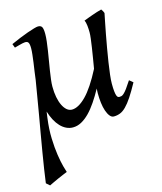

<svg xmlns="http://www.w3.org/2000/svg" viewBox="-106 -536 726 859"><g transform="rotate(-15 256.5 -106.5)"><path d="M499 -105Q478.5 -67.4 462.4 -43.2Q446.3 -19 432.1 -4.9Q418 9.3 404.1 14.6Q390.1 20 375 20Q364.7 20 356.7 10Q348.6 0 343 -16.4Q337.4 -32.7 334.7 -54.2Q332 -75.7 332 -99.1Q332 -104 332.3 -109.4Q332.5 -114.7 333 -120.6Q315.9 -89.4 298.3 -63.5Q280.8 -37.6 262.5 -19Q244.1 -0.5 225.1 9.8Q206.1 20 186 20Q169.9 20 155.3 12.9Q140.6 5.9 128.4 -7.1Q116.2 -20 106.4 -38.3Q96.7 -56.6 89.8 -79.1Q88.9 -72.3 87.9 -65.4Q86.9 -58.6 85.9 -50.8Q79.1 -0.5 80.6 43.2Q82 86.9 87.2 120.6Q92.3 154.3 98.4 176.5Q104.5 198.7 106.9 205.1Q99.6 208 87.4 213.1Q75.2 218.3 62 224.1Q48.8 230 37.1 235.6Q25.4 241.2 19.5 244.1L3.4 230Q6.8 202.1 12.5 166.5Q18.1 130.9 24.7 90.8Q31.2 50.8 38.8 8.3Q46.4 -34.2 53.5 -75.9Q60.5 -117.7 67.1 -156.5Q73.7 -195.3 79.1 -228Q81.1 -247.1 84.2 -266.8Q87.4 -286.6 89.8 -305.2Q92.3 -323.7 94.2 -340.8Q96.2 -357.9 96.2 -371.1Q96.2 -382.3 94.7 -388.9Q93.3 -395.5 90.6 -398.7Q87.9 -401.9 84.5 -402.8Q81.1 -403.8 77.1 -403.8Q72.8 -403.8 64.2 -401.9Q55.7 -399.9 47.4 -397.7Q39.1 -395.5 33 -393.8Q26.9 -392.1 26.9 -392.1L20 -410.2Q40.5 -419.4 61.3 -428Q82 -436.5 100.1 -442.9Q118.2 -449.2 131.6 -453.1Q145 -457 150.9 -457Q164.6 -457 169.2 -447.8Q173.8 -438.5 173.8 -416Q173.8 -401.9 171.6 -382.3Q169.4 -362.8 166 -341.1Q162.6 -319.3 158.7 -296.4Q154.8 -273.4 151.4 -252Q147.9 -230.5 145.8 -211.9Q143.6 -193.4 143.6 -180.2Q143.6 -153.3 147.9 -130.9Q152.3 -108.4 160.2 -92.3Q168 -76.2 178.7 -67.1Q189.5 -58.1 202.1 -58.1Q231.9 -58.1 267.8 -94.2Q303.7 -130.4 344.2 -209Q348.1 -233.4 352.3 -257.6Q356.4 -281.7 359.6 -303.5Q362.8 -325.2 365 -342.8Q367.2 -360.4 367.2 -371.1Q367.2 -386.7 365.5 -402.8Q363.8 -418.9 358.9 -428.2Q367.7 -431.6 378.2 -435.5Q388.7 -439.5 399.9 -443.4Q411.1 -447.3 422.4 -450.9Q433.6 -454.6 443.8 -457Q447.8 -451.7 450.2 -447Q452.6 -442.4 454.1 -438Q451.2 -423.8 446.3 -399.4Q441.4 -375 435.8 -345.5Q430.2 -315.9 424.6 -283.7Q418.9 -251.5 414.3 -221.2Q409.7 -190.9 406.7 -165.5Q403.8 -140.1 403.8 -124Q403.8 -102.1 405.3 -88.9Q406.7 -75.7 409.2 -68.8Q411.6 -62 414.8 -60.1Q418 -58.1 421.9 -58.1Q426.8 -58.1 431.4 -59.3Q436 -60.5 442.6 -66.4Q449.2 -72.3 458.5 -84.7Q467.8 -97.2 481.9 -119.1L499 -105Z"/></g></svg>

Font: Gentium
Style: Italic
Weight: 400
Italic angle: -7°
Designer: J. Victor Gaultney
Version: Version 1.02; 2005; OFL release